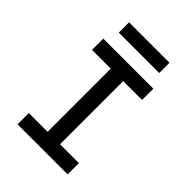

<svg xmlns="http://www.w3.org/2000/svg" viewBox="-246 -990 1109 1109"><g transform="rotate(45 308.0 -436.0)"><path d="M359 -608V-92H513V0H104V-92H257V-608H104V-700H513V-608ZM143 -872H473V-788H143Z"/></g></svg>

Font: Overpass Mono Light
Style: Bold
Weight: 600
Monospace: yes
Designer: Delve Withrington, Dave Bailey
Foundry: Delve Fonts
Version: Version 1.000;DELV;Overpass